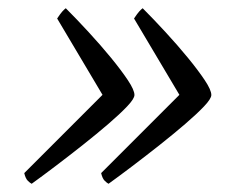

<svg xmlns="http://www.w3.org/2000/svg" viewBox="-20 -493 583 467"><path d="M57 -46Q53 -48 47.5 -53.5Q42 -59 39 -72L247 -280L245 -236L119 -448Q127 -460 131.5 -465Q136 -470 140 -473Q166 -447 195.5 -415Q225 -383 250 -352.5Q275 -322 291 -298Q307 -274 307 -262Q307 -253 289.5 -234.5Q272 -216 243.5 -191.5Q215 -167 181.5 -140.5Q148 -114 115 -89Q82 -64 57 -46ZM244 -46Q240 -48 234.5 -53.5Q229 -59 226 -72L434 -280L432 -236L306 -448Q314 -460 318.5 -465Q323 -470 327 -473Q353 -447 382.5 -415Q412 -383 437 -352.5Q462 -322 478 -298Q494 -274 494 -262Q494 -253 476.5 -234.5Q459 -216 430.5 -191.5Q402 -167 368.5 -140.5Q335 -114 302 -89Q269 -64 244 -46Z"/></svg>

Font: Texturina 12pt ExtraLight
Style: Italic
Weight: 250
Italic angle: -11°
Designer: Guillermo Torres Carreño
Foundry: Omnibus-Type
Version: Version 1.002